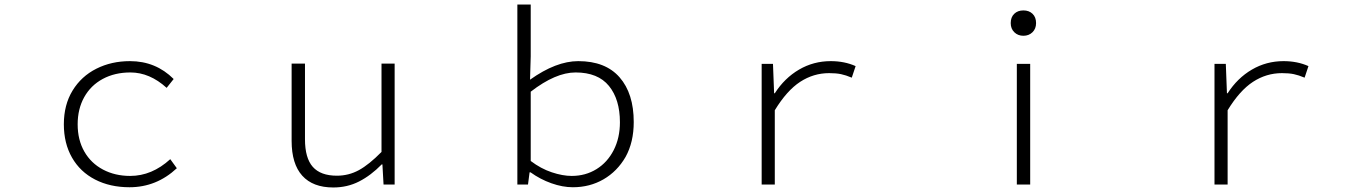

<svg xmlns="http://www.w3.org/2000/svg" viewBox="-20 -815 6040 848"><path d="M262 -266Q262 -352 300.5 -415Q339 -478 405.5 -511.5Q472 -545 554 -545Q668 -545 747 -466L716 -427Q641 -495 556 -495Q487 -495 434 -466.5Q381 -438 352 -386Q323 -334 323 -266Q323 -197 352.5 -145.5Q382 -94 435 -66Q488 -38 555 -38Q651 -38 732 -112L761 -72Q671 12 552 12Q466 12 400 -22Q334 -56 298 -119Q262 -182 262 -266Z M1268 -193V-534H1327V-200Q1327 -117 1361.5 -78Q1396 -39 1468 -39Q1520 -39 1565 -63.5Q1610 -88 1665 -144V-534H1723V0H1674L1669 -89H1666Q1618 -40 1566 -13.5Q1514 13 1452 13Q1362 13 1315 -39Q1268 -91 1268 -193Z M2323 -54H2319L2312 0H2265V-795H2324V-566L2321 -463Q2436 -545 2534 -545Q2654 -545 2716.5 -473.5Q2779 -402 2779 -276Q2779 -187 2743 -122Q2706 -58 2645.5 -23Q2585 12 2510 12Q2465 12 2415.5 -5.5Q2366 -23 2323 -54ZM2718 -275Q2718 -376 2669.5 -435.5Q2621 -495 2522 -495Q2434 -495 2324 -410V-104Q2369 -70 2417 -54Q2465 -38 2505 -38Q2566 -38 2614.5 -68Q2663 -98 2690.5 -152Q2718 -206 2718 -275Z M3344 -533H3394L3399 -403H3402Q3445 -470 3509 -507.5Q3573 -545 3649 -545Q3710 -545 3759 -523L3742 -472Q3716 -483 3694.5 -487.5Q3673 -492 3642 -492Q3573 -492 3514 -453.5Q3455 -415 3402 -328V0H3344Z M4471 -533H4530V0H4471ZM4444 -713Q4444 -739 4459.5 -754Q4475 -769 4500 -769Q4525 -769 4540.5 -754Q4556 -739 4556 -713Q4556 -688 4540 -672.5Q4524 -657 4500 -657Q4476 -657 4460 -672.5Q4444 -688 4444 -713Z M5344 -533H5394L5399 -403H5402Q5445 -470 5509 -507.5Q5573 -545 5649 -545Q5710 -545 5759 -523L5742 -472Q5716 -483 5694.5 -487.5Q5673 -492 5642 -492Q5573 -492 5514 -453.5Q5455 -415 5402 -328V0H5344Z"/></svg>

Font: Merged Yaku Han JP Light
Style: Regular
Weight: 300
Designer: Ryoko NISHIZUKA 西塚涼子 (kana, bopomofo & ideographs); Paul D. Hunt (Latin, Greek & Cyrillic); Sandoll Communications 산돌커뮤니
Foundry: Adobe
Version: Version 2.004